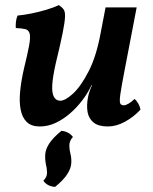

<svg xmlns="http://www.w3.org/2000/svg" viewBox="-20 -487 600 753"><path d="M136 9Q103 9 85 -8.5Q67 -26 61 -57Q55 -88 59 -129Q63 -170 74 -218Q88 -275 94 -307.5Q100 -340 96.5 -354.5Q93 -369 80 -372.5Q67 -376 42 -377Q41 -388 42.5 -401.5Q44 -415 49 -426Q72 -428 102.5 -434Q133 -440 162.5 -449Q192 -458 211 -467Q223 -459 229.5 -450Q236 -441 235 -420Q234 -399 225.5 -356.5Q217 -314 199 -240Q187 -187 185 -154.5Q183 -122 191.5 -107Q200 -92 216 -92Q236 -92 266.5 -120Q297 -148 327.5 -207Q358 -266 375 -359L394 -458H516L468 -208Q456 -146 452 -117.5Q448 -89 451.5 -81.5Q455 -74 465 -74Q481 -74 508 -99Q516 -92 522.5 -80.5Q529 -69 531 -57Q504 -28 470 -9.5Q436 9 403 9Q366 9 347 -6.5Q328 -22 323.5 -47.5Q319 -73 325 -105Q327 -116 331 -128Q335 -140 341 -153H339Q325 -123 303.5 -94.5Q282 -66 255 -42.5Q228 -19 198 -5Q168 9 136 9ZM196 246Q166 244 150 222Q165 207 164.5 189.5Q164 172 160 157Q156 137 157.5 117.5Q159 98 173 76Q187 54 221 26Q250 29 266 50Q252 65 252 83Q252 101 256 115Q261 134 259.5 154Q258 174 243.5 196.5Q229 219 196 246Z"/></svg>

Font: Vollkorn SemiBold
Style: Italic
Weight: 600
Italic angle: -11°
Designer: Friedrich Althausen
Foundry: Friedrich Althausen
Version: Version 5.000